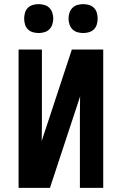

<svg xmlns="http://www.w3.org/2000/svg" viewBox="-20 -910 590 930"><path d="M70 0V-670H183V-402Q183 -358 183 -314Q183 -270 182 -227L328 -670H480V0H367V-268Q367 -312 367 -356Q367 -400 368 -443L222 0ZM383 -750Q369 -750 355 -754Q341 -758 331 -768Q321 -778 316.5 -792Q312 -806 312 -820Q312 -834 316.5 -848Q321 -862 331 -872Q341 -882 355 -886Q369 -890 383 -890Q397 -890 411 -886Q425 -882 435 -872Q445 -862 449 -848Q453 -834 453 -820Q453 -806 449 -792Q445 -778 435 -768Q425 -758 411 -754Q397 -750 383 -750ZM167 -750Q153 -750 139 -754Q125 -758 115 -768Q105 -778 101 -792Q97 -806 97 -820Q97 -834 101 -848Q105 -862 115 -872Q125 -882 139 -886Q153 -890 167 -890Q181 -890 195 -886Q209 -882 219 -872Q229 -862 233.5 -848Q238 -834 238 -820Q238 -806 233.5 -792Q229 -778 219 -768Q209 -758 195 -754Q181 -750 167 -750Z"/></svg>

Font: Lode
Style: Bold
Weight: 700
Monospace: yes
Designer: Belleve Invis
Foundry: Belleve Invis
Version: Version 29.2.0; ttfautohint (v1.8.3)